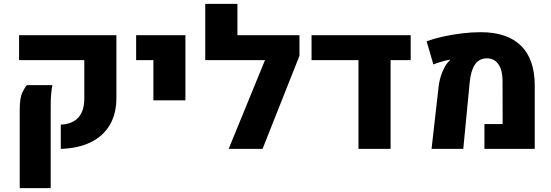

<svg xmlns="http://www.w3.org/2000/svg" viewBox="-20 -770 2849 993"><path d="M294.4 0V-125.5Q353 -127.9 384.5 -161.4Q416 -194.8 416 -261.2V-459H78.6V-587.9H582V-264.2Q582 -181.2 547.6 -123.3Q513.2 -65.4 449 -34.2Q384.8 -2.9 294.4 0ZM82 203.1V-203.1Q82 -264.6 96.2 -293Q110.4 -321.3 119.1 -329.6H251Q247.1 -311 244.6 -284.4Q242.2 -257.8 242.2 -221.2V203.1Z M773.4 -251V-459H684.1V-587.9H939V-251Z M1041.5 -459V-750H1208V-587.9H1471.7V-459ZM1528.8 -481.4 1337.9 0H1162.6L1403.3 -587.9H1528.8Z M1591.3 -587.9H2104V-459H2000V0H1834V-459H1591.3Z M2211.9 0 2248.5 -321.8Q2252.9 -361.3 2267.6 -397.2Q2282.2 -433.1 2301.8 -453.6Q2303.2 -455.1 2304.9 -456.8Q2306.6 -458.5 2307.6 -459V-461.4Q2288.6 -458.5 2262.9 -450.9Q2237.3 -443.4 2221.2 -437L2186.5 -556.6Q2224.1 -570.3 2271.5 -580.8Q2318.8 -591.3 2369.4 -597.4Q2419.9 -603.5 2466.3 -603.5Q2603 -603.5 2674.1 -533.9Q2745.1 -464.4 2745.6 -329.6V0H2485.4V-128.4H2579.6L2579.1 -352.1Q2579.1 -406.7 2557.9 -437.5Q2536.6 -468.3 2498.5 -468.3Q2458 -468.3 2436.5 -436.5Q2415 -404.8 2409.2 -344.2L2376 0Z"/></svg>

Font: Heebo ExtraBold
Style: Regular
Weight: 800
Designer: Oded Ezer
Foundry: Ezer Type House
Version: Version 3.100